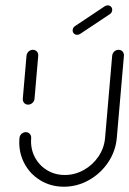

<svg xmlns="http://www.w3.org/2000/svg" viewBox="-20 -707 489 727"><path d="M86.3 -310.7Q80.4 -310.7 75.6 -313.7Q70.7 -316.7 68.3 -321.9Q65.9 -327 66.3 -333L80.4 -496.3Q80.7 -502.2 84.3 -507.4Q87.8 -512.6 93.1 -515.6Q98.5 -518.5 104.4 -518.5Q110.4 -518.5 115.4 -515.6Q120.4 -512.6 122.8 -507.4Q125.2 -502.2 124.8 -496.3L110.7 -333Q110.4 -327 106.9 -321.9Q103.3 -316.7 97.8 -313.7Q92.2 -310.7 86.3 -310.7ZM428.9 -518.5Q434.8 -518.5 439.8 -515.6Q444.8 -512.6 447.2 -507.4Q449.6 -502.2 449.3 -496.3L422.2 -184.4Q417.8 -134.4 389.3 -92Q360.7 -49.6 316.3 -24.8Q271.9 0 221.9 0Q171.9 0 131.7 -24.8Q91.5 -49.6 70.4 -92Q49.3 -134.4 53.7 -184.4Q54.1 -190.4 57.4 -195.6Q60.7 -200.7 66.3 -203.7Q71.9 -206.7 77.8 -206.7Q83.7 -206.7 88.5 -203.7Q93.3 -200.7 95.9 -195.6Q98.5 -190.4 98.1 -184.4Q94.8 -146.3 110.7 -114.3Q126.7 -82.2 157 -63.3Q187.4 -44.4 225.6 -44.4Q263.3 -44.4 297.2 -63.3Q331.1 -82.2 352.8 -114.3Q374.4 -146.3 377.8 -184.4L404.8 -496.3Q405.2 -502.2 408.7 -507.4Q412.2 -512.6 417.6 -515.6Q423 -518.5 428.9 -518.5ZM272.2 -575.2Q264.4 -575.2 259.4 -580.6Q254.4 -585.9 255.2 -593.7Q255.6 -598.5 258 -602.2Q260.4 -605.9 264.4 -608.5L376.7 -683.3Q381.9 -686.7 387.8 -686.7Q395.6 -686.7 400.6 -681.3Q405.6 -675.9 404.8 -668.1Q404.4 -663.3 402 -659.6Q399.6 -655.9 395.6 -653.3L283.3 -578.5Q278.5 -575.2 272.2 -575.2Z"/></svg>

Font: 26F Galaxy Sans Oblique
Style: Regular
Weight: 400
Italic angle: -5°
Designer: C₂₉H₂₅N₃O₅
Version: Version 1.200;FEAKit 1.0